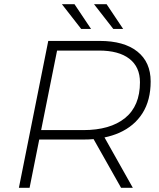

<svg xmlns="http://www.w3.org/2000/svg" viewBox="-20 -895 760 915"><path d="M70 0 210 -700H455Q571 -700 634.5 -649.5Q698 -599 698 -507Q698 -417 659 -355.5Q620 -294 548 -262Q516 -248 478 -240L613 0H557L426 -232Q403 -230 377 -230H167L121 0ZM176 -275H377Q505 -275 576 -332.5Q647 -390 647 -503Q647 -576 596.5 -615Q546 -654 452 -654H252ZM520 -757 428 -875H488L567 -757ZM367 -757 275 -875H335L414 -757Z"/></svg>

Font: Montserrat Thin Light
Style: Italic
Weight: 300
Italic angle: -11.3°
Version: Version 9.000